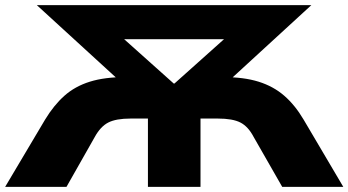

<svg xmlns="http://www.w3.org/2000/svg" viewBox="-23 -725 1352 745"><path d="M-3 0 152 -261Q186 -317 227 -353.5Q268 -390 325.5 -408Q383 -426 465 -426H548L473 -382L120 -705H1185L833 -382L758 -426H841Q923 -426 980.5 -408Q1038 -390 1080 -353.5Q1122 -317 1155 -261L1309 0H1072L961 -194Q940 -234 910 -249.5Q880 -265 822 -265H755V0H551V-265H484Q427 -265 397 -249.5Q367 -234 345 -194L235 0ZM651 -401H654L890 -612L892 -573H413L415 -612Z"/></svg>

Font: Nunito Sans 10pt Expanded Black
Style: Regular
Weight: 900
Width: 7
Designer: Vernon Adams
Foundry: Vernon Adams
Version: Version 3.101;gftools[0.9.27]